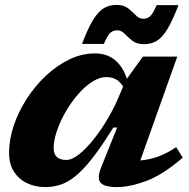

<svg xmlns="http://www.w3.org/2000/svg" viewBox="-20 -749 771 782"><path d="M392.5 -68.5 457 -229.5H441.5Q393 -151.5 355.2 -103.5Q317.5 -55.5 285.5 -30.2Q253.5 -5 224 4Q194.5 13 163.5 13Q125 13 91.8 -2.2Q58.5 -17.5 37.8 -48.5Q17 -79.5 17 -127Q17 -181.5 36.2 -238.2Q55.5 -295 89.5 -347.5Q123.5 -400 168 -441.5Q212.5 -483 263.2 -507.2Q314 -531.5 366.5 -531.5Q461.5 -531.5 497 -428.5L562 -518.5H702L551.5 -95.5Q588 -98.5 622.8 -110.8Q657.5 -123 697.5 -149.5L724.5 -107Q641.5 -36 574.8 -11.5Q508 13 456 13Q405 13 389.5 -5Q374 -23 392.5 -68.5ZM198.5 -146Q198.5 -97.5 250 -97.5Q273.5 -97.5 303 -121.2Q332.5 -145 363 -183.5Q393.5 -222 420 -267.5Q446.5 -313 464.5 -356.5L481.5 -396.5Q467 -419 450.2 -427Q433.5 -435 413.5 -435Q384.5 -435 354 -415Q323.5 -395 295.8 -362.5Q268 -330 246 -291.2Q224 -252.5 211.2 -214.2Q198.5 -176 198.5 -146ZM707 -728Q682.5 -664.5 661.5 -630Q640.5 -595.5 618 -582.2Q595.5 -569 566.5 -569Q537 -569 519 -583.2Q501 -597.5 487.5 -611.5Q474 -625.5 457.5 -625.5Q441 -625.5 429.5 -615.5Q418 -605.5 403 -570H314Q338 -633.5 359.2 -668Q380.5 -702.5 403 -715.8Q425.5 -729 455 -729Q484.5 -729 502.2 -714.8Q520 -700.5 533.5 -686.5Q547 -672.5 563.5 -672.5Q580 -672.5 591.2 -682.5Q602.5 -692.5 618 -728Z"/></svg>

Font: Newsreader 6pt
Style: Bold Italic
Weight: 700
Italic angle: -17°
Designer: Hugues Gentile
Foundry: Production Type
Version: Version 1.003; ttfautohint (v1.8.3)